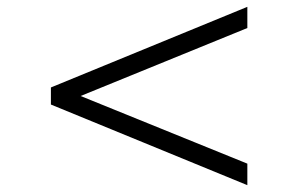

<svg xmlns="http://www.w3.org/2000/svg" viewBox="-20 -579 873 562"><path d="M704 -559V-497L216 -298L704 -100V-37L129 -273V-323Z"/></svg>

Font: Augsburger Schrift CAT
Style: Regular
Weight: 400
Designer: Peter Wiegel nach Roos&Junge Offenbach
Foundry: CAT-Fonts, Peter Wiegel
Version: Version 1.000